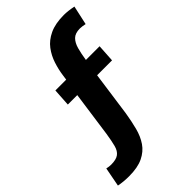

<svg xmlns="http://www.w3.org/2000/svg" viewBox="-268 -765 992 992"><g transform="rotate(-45 228.5 -269.0)"><path d="M56 145Q16 145 -19 138L1 33Q10 35 18 36Q26 37 33 37Q70 37 88 23.5Q106 10 113.5 -18.5Q121 -47 128 -92L163 -341H94L100 -438H179L183 -466Q188 -503 200.5 -541.5Q213 -580 237 -612Q261 -644 302.5 -663.5Q344 -683 407 -683Q421 -683 438.5 -681Q456 -679 476 -675L453 -570Q443 -572 434 -573.5Q425 -575 416 -575Q381 -575 363.5 -557.5Q346 -540 337.5 -509Q329 -478 323 -438H423L417 -341H308L274 -98Q266 -48 254.5 -3.5Q243 41 220.5 74Q198 107 158.5 126Q119 145 56 145Z"/></g></svg>

Font: Murecho SemiBold
Style: Regular
Weight: 600
Designer: Neil Summerour
Foundry: Positype
Version: Version 1.010; ttfautohint (v1.8.3)